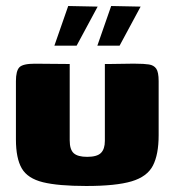

<svg xmlns="http://www.w3.org/2000/svg" viewBox="-20 -612 581 639"><path d="M212 -399V-145Q212 -114 225.5 -102Q239 -90 270 -90Q303 -90 316 -103Q329 -116 329 -143V-399Q330 -399 344.5 -399Q359 -399 378 -399.5Q397 -400 413 -400Q429 -400 432 -400Q459 -400 475.5 -397.5Q492 -395 500 -383.5Q508 -372 508 -342V-162Q508 -98 489 -61Q470 -24 418 -8.5Q366 7 267 7Q174 7 123 -5.5Q72 -18 52.5 -51.5Q33 -85 33 -148V-342Q33 -376 44.5 -388Q56 -400 96 -400Q125 -400 153.5 -399.5Q182 -399 212 -399ZM304 -460 350 -592 448 -590 378 -460ZM161 -460 207 -592 305 -590 235 -460Z"/></svg>

Font: Genos ExtraBold
Style: Regular
Weight: 800
Designer: Robert E. Leuschke
Foundry: Robert E. Leuschke
Version: Version 1.010